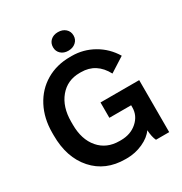

<svg xmlns="http://www.w3.org/2000/svg" viewBox="-202 -1031 1129 1190"><g transform="rotate(-30 362.5 -436.0)"><path d="M309.1 -814.9Q309.1 -844.7 329.3 -863.3Q349.6 -881.8 381.8 -881.8Q414.6 -881.8 435.3 -863.3Q456.1 -844.7 456.1 -814.9Q456.1 -786.1 435.1 -767.6Q414.1 -749 381.8 -749Q349.6 -749 329.3 -767.6Q309.1 -786.1 309.1 -814.9ZM352.1 9.8Q210.4 9.8 125.2 -85.9Q40 -181.6 40 -339.8V-358.9Q40 -461.9 82 -542.2Q124 -622.6 199 -666.7Q273.9 -710.9 370.1 -710.9H381.8Q464.8 -710.9 536.6 -670.2Q608.4 -629.4 651.9 -557.1L546.9 -490.2Q491.2 -595.2 381.8 -595.2H372.1Q283.7 -595.2 229.7 -530.3Q175.8 -465.3 175.8 -359.9V-338.9Q175.8 -232.4 230 -169.2Q284.2 -106 376 -106H386.2Q456.1 -106 502.4 -147Q548.8 -188 548.8 -247.1V-262.2H393.1V-372.1H669.9V0H575.2Q561.5 -27.8 558.1 -78.1Q531.7 -39.6 477.1 -14.9Q422.4 9.8 362.8 9.8Z"/></g></svg>

Font: Fixel Text SemiBold
Style: Regular
Weight: 600
Width: 4
Designer: AlfaBravo + MacPaw
Foundry: Kyrylo Tkachov, Marchela Mozhyna, Serhii Makarenko, Maria Weinstein, Zakhar Kryvoshyya
Version: Version 1.211